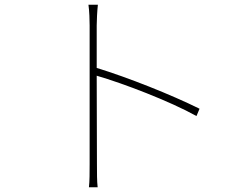

<svg xmlns="http://www.w3.org/2000/svg" viewBox="-20 -777 1040 814"><path d="M360 -81C360 -46 360 -8 357 17H394C391 -8 391 -46 391 -81L390 -456C501 -424 700 -348 813 -285L826 -316C705 -376 521 -449 390 -489V-669C390 -688 392 -731 395 -757H355C359 -730 360 -690 360 -669C360 -586 360 -116 360 -81Z"/></svg>

Font: Noto Sans JP Thin
Style: Regular
Weight: 100
Designer: Ryoko NISHIZUKA 西塚涼子 (kana, bopomofo & ideographs); Paul D. Hunt (Latin, Greek & Cyrillic); Sandoll Communications 산돌커뮤니
Foundry: Adobe
Version: Version 2.004;hotconv 1.0.118;makeotfexe 2.5.65603